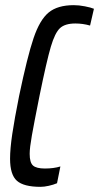

<svg xmlns="http://www.w3.org/2000/svg" viewBox="-20 -716 384 744"><path d="M19 -101Q19 -139 27.5 -196.5Q36 -254 54 -344Q86 -497 110 -568Q134 -639 168.5 -667.5Q203 -696 266 -696Q286 -696 309 -691.5Q332 -687 344 -682L329 -617Q301 -625 272 -625Q232 -625 212.5 -607Q193 -589 177 -535Q161 -481 133 -344Q112 -239 103.5 -191Q95 -143 95 -120Q95 -86 108 -74.5Q121 -63 154 -63Q188 -63 214 -71L201 -6Q187 0 169 4Q151 8 137 8Q72 8 45.5 -15.5Q19 -39 19 -101Z"/></svg>

Font: Saira Ultra Condensed Medium
Style: Italic
Weight: 500
Width: 1
Italic angle: -12°
Designer: Hector Gatti with collaboration of the Omnibus-Type team
Foundry: Omnibus-Type
Version: Version 1.001; ttfautohint (v1.8)